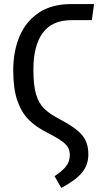

<svg xmlns="http://www.w3.org/2000/svg" viewBox="-20 -709 496 943"><path d="M248 156Q284 133 303.5 109Q323 85 323 52Q323 20 300.5 -2Q278 -24 213 -57Q157 -85 121 -121Q85 -157 65 -215.5Q45 -274 45 -363Q45 -457 76 -530.5Q107 -604 170.5 -646.5Q234 -689 330 -689H442L431 -610H331Q236 -610 190 -547.5Q144 -485 144 -367Q144 -290 157 -246Q170 -202 197 -175.5Q224 -149 276 -122Q349 -84 381.5 -47.5Q414 -11 414 49Q414 101 382.5 139Q351 177 281 214Z"/></svg>

Font: Fira Sans Compressed
Style: Regular
Weight: 400
Width: 1
Designer: bBox Type GmbH & Carrois Corporate GbR & Edenspiekermann AG
Foundry: bBox Type GmbH & Carrois Corporate GbR & Edenspiekermann AG
Version: Version 4.301